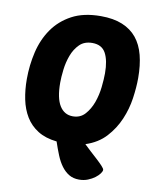

<svg xmlns="http://www.w3.org/2000/svg" viewBox="-97 -796 877 1066"><g transform="rotate(10 341.0 -263.5)"><path d="M545 118Q545 126 536 138.5Q527 151 510.5 163.5Q494 176 471.5 185Q449 194 422 194Q389 194 365 179.5Q341 165 322.5 140Q304 115 290 80.5Q276 46 263 7Q199 0 156 -27Q113 -54 87.5 -96Q62 -138 51 -191.5Q40 -245 40 -306Q40 -384 57.5 -458.5Q75 -533 115.5 -591.5Q156 -650 222 -685.5Q288 -721 385 -721Q456 -721 506 -700.5Q556 -680 587.5 -641.5Q619 -603 633.5 -546.5Q648 -490 648 -418Q648 -366 639 -303.5Q630 -241 605 -182.5Q580 -124 536.5 -76.5Q493 -29 423 -6Q438 9 459 28Q480 47 499 64.5Q518 82 531.5 96.5Q545 111 545 118ZM364 -566Q319 -566 292 -539Q265 -512 250.5 -473Q236 -434 231 -391.5Q226 -349 226 -318Q226 -231 252.5 -188.5Q279 -146 327 -146Q369 -146 395.5 -175.5Q422 -205 437 -246.5Q452 -288 457 -333.5Q462 -379 462 -412Q462 -484 440 -525Q418 -566 364 -566Z"/></g></svg>

Font: Poetsen One
Style: Regular
Weight: 400
Designer: Pablo Impallari, Rodrigo Fuenzalida
Foundry: Pablo Impallari, Rodrigo Fuenzalida
Version: Version 1.001; ttfautohint (v0.93) -l 8 -r 50 -G 200 -x 14 -